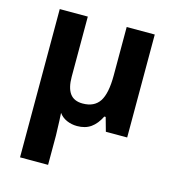

<svg xmlns="http://www.w3.org/2000/svg" viewBox="-109 -598 830 913"><g transform="rotate(15 306.5 -142.0)"><path d="M210.9 -210.9Q210.9 -155.8 231 -128.4Q251 -101.1 293.5 -101.1Q350.6 -101.1 376.5 -140.4Q402.3 -179.7 402.3 -268.6V-506.8H540.5V0H435.5L416.5 -67.9H409.7Q390.6 -29.3 363.3 -10Q335.9 9.3 295.9 9.3Q268.1 9.3 244.4 -1.2Q220.7 -11.7 206.5 -31.7L208.5 6.8L210.9 78.1V223.1H72.8V-506.8H210.9Z"/></g></svg>

Font: Bpm'online Open Sans
Style: Bold
Weight: 700
Foundry: Ascender Corporation
Version: Version 1.10